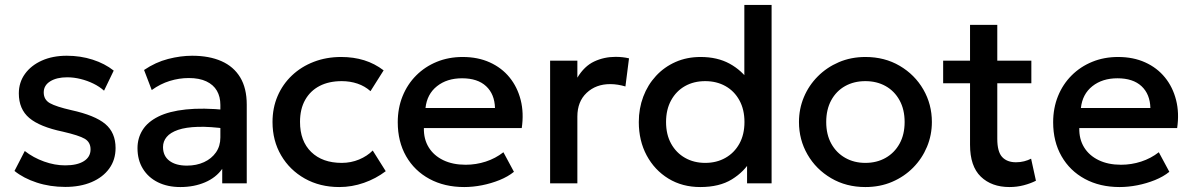

<svg xmlns="http://www.w3.org/2000/svg" viewBox="-20 -740 4810 775"><path d="M243.5 14.5Q182 14.5 128.5 -3Q75 -20.5 38.5 -50L80 -130.5Q114.5 -103.5 157.8 -88Q201 -72.5 243 -72.5Q291.5 -72.5 318.5 -89.5Q345.5 -106.5 345.5 -137Q345.5 -166 322.2 -179.8Q299 -193.5 234 -208.5Q140.5 -228 98.2 -263.8Q56 -299.5 56 -363Q56 -407.5 80.8 -441.8Q105.5 -476 149 -495.5Q192.5 -515 249.5 -515Q305 -515 354 -499.2Q403 -483.5 439 -455L400 -374Q381.5 -390.5 357 -402.5Q332.5 -414.5 305.2 -421.2Q278 -428 251 -428Q209 -428 182.8 -411.8Q156.5 -395.5 156.5 -367Q156.5 -337.5 181.5 -323.5Q206.5 -309.5 267.5 -295.5Q363.5 -274.5 405 -239.5Q446.5 -204.5 446.5 -142.5Q446.5 -95 421 -59.8Q395.5 -24.5 349.8 -5Q304 14.5 243.5 14.5Z M708 15Q656.5 15 617.5 -4.2Q578.5 -23.5 556.8 -58.8Q535 -94 535 -142Q535 -182.5 555.5 -215.2Q576 -248 619.2 -269.5Q662.5 -291 730.5 -298.2Q798.5 -305.5 894 -296L896 -220Q828 -229.5 779 -228Q730 -226.5 698.8 -215.8Q667.5 -205 652.8 -187.2Q638 -169.5 638 -146.5Q638 -110.5 663.8 -91Q689.5 -71.5 734.5 -71.5Q773 -71.5 803.5 -85.5Q834 -99.5 851.8 -125Q869.5 -150.5 869.5 -185V-316.5Q869.5 -349.5 855.5 -373.8Q841.5 -398 813 -411.5Q784.5 -425 742 -425Q703 -425 665 -413.2Q627 -401.5 592.5 -376.5L561.5 -457.5Q608 -489 658.5 -502Q709 -515 755.5 -515Q824.5 -515 873.8 -493.2Q923 -471.5 949.5 -427.8Q976 -384 976 -317.5V0H877V-58.5Q852 -23 807.5 -4Q763 15 708 15Z M1349.5 15Q1271.5 15 1210.5 -19.2Q1149.5 -53.5 1114.8 -112.8Q1080 -172 1080 -247.5Q1080 -304.5 1100.5 -352.2Q1121 -400 1158.5 -435.5Q1196 -471 1246.8 -490.5Q1297.5 -510 1357 -510Q1407 -510 1449.8 -496.8Q1492.5 -483.5 1528.5 -456L1475.5 -372Q1452.5 -392.5 1422.8 -402.5Q1393 -412.5 1359.5 -412.5Q1307.5 -412.5 1270 -393Q1232.5 -373.5 1211.8 -336.8Q1191 -300 1191 -248Q1191 -170.5 1236.2 -126.5Q1281.5 -82.5 1359.5 -82.5Q1396.5 -82.5 1429.5 -96.2Q1462.5 -110 1484.5 -132.5L1537 -49Q1497.5 -19 1449 -2Q1400.5 15 1349.5 15Z M1854 15Q1774 15 1713.5 -17.8Q1653 -50.5 1619.2 -109.5Q1585.5 -168.5 1585.5 -246.5Q1585.5 -303.5 1605 -351.8Q1624.5 -400 1660 -435.5Q1695.5 -471 1743.2 -490.5Q1791 -510 1847.5 -510Q1909 -510 1957 -488.2Q2005 -466.5 2036.8 -427.5Q2068.5 -388.5 2081.8 -336.2Q2095 -284 2086 -223H1691Q1690 -178.5 1710.5 -145.2Q1731 -112 1769.2 -93.5Q1807.5 -75 1859.5 -75Q1901.5 -75 1940.8 -87.8Q1980 -100.5 2012 -125.5L2054.5 -46.5Q2030.5 -27 1996.5 -13.2Q1962.5 0.5 1925.5 7.8Q1888.5 15 1854 15ZM1697.5 -304H1978Q1976.5 -360 1942.2 -392Q1908 -424 1845 -424Q1784 -424 1743.8 -392Q1703.5 -360 1697.5 -304Z M2200.5 0V-495H2310.5V-426.5Q2338.5 -473 2378.5 -491.8Q2418.5 -510.5 2464.5 -510.5Q2479.5 -510.5 2493 -509Q2506.5 -507.5 2519 -504.5L2504.5 -391Q2489.5 -395.5 2474 -398Q2458.5 -400.5 2443 -400.5Q2385.5 -400.5 2348 -365.2Q2310.5 -330 2310.5 -269.5V0Z M2806.5 15Q2734 15 2678 -19.2Q2622 -53.5 2590.2 -112.8Q2558.5 -172 2558.5 -247.5Q2558.5 -302 2576.5 -349.8Q2594.5 -397.5 2627.8 -433.5Q2661 -469.5 2706.8 -489.8Q2752.5 -510 2808 -510Q2875.5 -510 2925 -483Q2974.5 -456 3007.5 -408L2984.5 -383.5V-720H3094.5V0H2995.5V-119L3011.5 -94Q2984.5 -47 2934.2 -16Q2884 15 2806.5 15ZM2826.5 -82.5Q2872.5 -82.5 2908.2 -102.8Q2944 -123 2964.5 -160Q2985 -197 2985 -247.5Q2985 -298 2964.5 -335.2Q2944 -372.5 2908.2 -392.5Q2872.5 -412.5 2826.5 -412.5Q2780.5 -412.5 2745 -392.5Q2709.5 -372.5 2689 -335.2Q2668.5 -298 2668.5 -247.5Q2668.5 -197 2689 -160Q2709.5 -123 2745.2 -102.8Q2781 -82.5 2826.5 -82.5Z M3473 15Q3395.5 15 3334.8 -20.8Q3274 -56.5 3239.5 -116.2Q3205 -176 3205 -247.5Q3205 -300.5 3224.8 -347.8Q3244.5 -395 3280.8 -431.5Q3317 -468 3366 -489Q3415 -510 3473.5 -510Q3551 -510 3611.8 -474.2Q3672.5 -438.5 3707 -378.8Q3741.5 -319 3741.5 -247.5Q3741.5 -195 3721.8 -147.5Q3702 -100 3666 -63.5Q3630 -27 3581 -6Q3532 15 3473 15ZM3473 -82.5Q3519 -82.5 3554.8 -102.8Q3590.5 -123 3611 -160Q3631.5 -197 3631.5 -247.5Q3631.5 -298 3611 -335.2Q3590.5 -372.5 3554.8 -392.5Q3519 -412.5 3473 -412.5Q3427 -412.5 3391.2 -392.5Q3355.5 -372.5 3335.2 -335.2Q3315 -298 3315 -247.5Q3315 -197 3335.5 -160Q3356 -123 3391.8 -102.8Q3427.5 -82.5 3473 -82.5Z M4055 15Q3982.5 15 3939 -27Q3895.5 -69 3895.5 -155.5V-639.5H4005.5V-495H4143V-404H4005.5V-179.5Q4005.5 -127.5 4025.2 -106.2Q4045 -85 4081 -85Q4098.5 -85 4114 -89Q4129.5 -93 4142 -99.5L4161.5 -10.5Q4140 0.5 4112.2 7.8Q4084.5 15 4055 15ZM3787 -404V-495H3910V-404Z M4499.5 15Q4419.5 15 4359 -17.8Q4298.5 -50.5 4264.8 -109.5Q4231 -168.5 4231 -246.5Q4231 -303.5 4250.5 -351.8Q4270 -400 4305.5 -435.5Q4341 -471 4388.8 -490.5Q4436.5 -510 4493 -510Q4554.5 -510 4602.5 -488.2Q4650.5 -466.5 4682.2 -427.5Q4714 -388.5 4727.2 -336.2Q4740.5 -284 4731.5 -223H4336.5Q4335.5 -178.5 4356 -145.2Q4376.5 -112 4414.8 -93.5Q4453 -75 4505 -75Q4547 -75 4586.2 -87.8Q4625.5 -100.5 4657.5 -125.5L4700 -46.5Q4676 -27 4642 -13.2Q4608 0.5 4571 7.8Q4534 15 4499.5 15ZM4343 -304H4623.5Q4622 -360 4587.8 -392Q4553.5 -424 4490.5 -424Q4429.5 -424 4389.2 -392Q4349 -360 4343 -304Z"/></svg>

Font: Geologica Thin Roman
Style: Regular
Weight: 400
Version: Version 1.010;gftools[0.9.28]